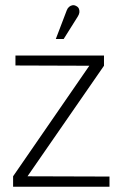

<svg xmlns="http://www.w3.org/2000/svg" viewBox="-20 -713 466 733"><path d="M277 -650Q282 -658 283 -665Q284 -672 281.5 -679Q279 -686 271 -690Q264 -694 257 -693Q250 -692 244 -687Q238 -682 235 -674L193 -564H223ZM377 -501H39V-463L321 -462L30 -40V0H398V-39L85 -40L377 -462Z"/></svg>

Font: Advent Pro Light
Style: Regular
Weight: 300
Version: Version 3.000